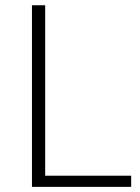

<svg xmlns="http://www.w3.org/2000/svg" viewBox="-20 -728 546 748"><path d="M491 -43.5V0H104.5V-707.5H156V-43.5Z"/></svg>

Font: Lato 2
Style: Regular
Weight: 300
Designer: Lukasz Dziedzic with Adam Twardoch and Botio Nikoltchev
Foundry: tyPoland Lukasz Dziedzic
Version: Version 2.015; 2015-08-06; http://www.latofonts.com/